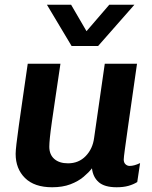

<svg xmlns="http://www.w3.org/2000/svg" viewBox="-20 -780 640 810"><path d="M200 10Q125 10 85.5 -29Q46 -68 46 -131Q46 -144 49.5 -174Q53 -204 59.5 -250.5Q66 -297 75.5 -362.5Q85 -428 97 -511H235Q223 -430 214 -369.5Q205 -309 199 -267Q193 -225 190.5 -199.5Q188 -174 188 -161Q188 -128 209 -109.5Q230 -91 267 -91Q312 -91 341.5 -121.5Q371 -152 377 -198L422 -511H558Q548 -440 538 -371Q528 -302 520 -245Q512 -188 507 -151.5Q502 -115 502 -107Q502 -94 509.5 -87Q517 -80 527 -80Q546 -80 571 -92L559 -12Q543 -2 522 4Q501 10 472 10Q421 10 396.5 -11.5Q372 -33 368 -70Q355 -53 332.5 -34Q310 -15 277 -2.5Q244 10 200 10ZM547 -760 394 -586H282L178 -760H280L372 -602H305L441 -760Z"/></svg>

Font: Chivo Mono SemiBold
Style: Italic
Weight: 600
Italic angle: -8.05°
Monospace: yes
Version: Version 1.008